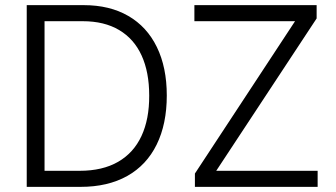

<svg xmlns="http://www.w3.org/2000/svg" viewBox="-20 -727 1309 747"><path d="M84 0V-707H305.7Q406.7 -707 479.2 -665Q551.8 -623 590.3 -543.9Q628.9 -464.8 628.9 -355.5Q628.9 -244.6 589.6 -164.6Q550.3 -84.5 474.9 -42.2Q399.4 0 293.9 0ZM290 -62.5Q378.9 -62.5 439.5 -97.4Q500 -132.3 530.5 -198Q561 -263.7 560.5 -355.5Q560.5 -446.3 531 -511Q501.5 -575.7 443.6 -610.1Q385.7 -644.5 301.8 -644.5H153.3V-62.5ZM738.3 -51.8 1127.9 -644.5H736.3V-707H1211.9V-655.3L821.3 -62.5H1215.8V0H738.3Z"/></svg>

Font: Pretendard GOV Light
Style: Regular
Weight: 300
Designer: Base glyphs from Inter by Rasmus Andersson; Hangeul glyphs from Noto Sans CJK(Source Han Sans) by Jang Soo-young and Kan
Foundry: Kil Hyung-jin
Version: Version 1.309